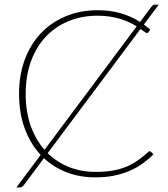

<svg xmlns="http://www.w3.org/2000/svg" viewBox="-20 -755 723 826"><path d="M568 -641.5Q555.5 -649.5 539 -657.5Q522.5 -665.5 501.8 -672.2Q481 -679 455.5 -683.2Q430 -687.5 400 -687.5Q332 -687.5 275 -664Q218 -640.5 177 -597Q136 -553.5 113.2 -491.2Q90.5 -429 90.5 -351.5Q90.5 -275 111.8 -214.5Q133 -154 171.5 -110.5ZM185 -96Q225 -57 277.5 -36.2Q330 -15.5 391.5 -15.5Q432 -15.5 464 -21Q496 -26.5 522.8 -37.5Q549.5 -48.5 572.2 -64.5Q595 -80.5 617.5 -101Q621 -104.5 624 -104.5Q626 -104.5 629.5 -102L640 -91Q618 -69 592.5 -50.8Q567 -32.5 536.5 -19.5Q506 -6.5 469.8 0.8Q433.5 8 390 8Q324 8 268 -13.2Q212 -34.5 169 -74.5L82.5 41.5Q78.5 47 73.5 49.2Q68.5 51.5 63.5 51.5H50.5L155 -88.5Q111 -135.5 86.5 -201.8Q62 -268 62 -351.5Q62 -432 86.5 -498.2Q111 -564.5 155.8 -611.8Q200.5 -659 262.8 -685Q325 -711 400 -711Q454.5 -711 499 -698.2Q543.5 -685.5 582.5 -660.5L631 -725.5Q635 -730.5 638 -732.8Q641 -735 647 -735H663L599 -649.5Q606 -644 612.8 -638.8Q619.5 -633.5 626.5 -627.5L619 -616.5Q617 -613 611 -613Q608 -613 601.8 -618Q595.5 -623 584.5 -630.5Z"/></svg>

Font: Lato 2
Style: Regular
Weight: 200
Designer: Lukasz Dziedzic with Adam Twardoch and Botio Nikoltchev
Foundry: tyPoland Lukasz Dziedzic
Version: Version 2.015; 2015-08-06; http://www.latofonts.com/